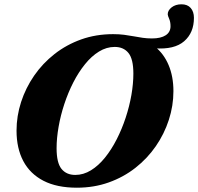

<svg xmlns="http://www.w3.org/2000/svg" viewBox="-20 -859 923 894"><path d="M243.5 -168.5Q243.5 -101 266.2 -72.8Q289 -44.5 330.5 -44.5Q368.5 -44.5 403.5 -66Q438.5 -87.5 468.8 -125Q499 -162.5 523.2 -210Q547.5 -257.5 565 -310.5Q582.5 -363.5 591.8 -416.5Q601 -469.5 601 -516.5Q601 -584 578.2 -612.2Q555.5 -640.5 514 -640.5Q476 -640.5 441 -619Q406 -597.5 375.8 -560Q345.5 -522.5 321.2 -475Q297 -427.5 279.5 -374.5Q262 -321.5 252.8 -268.5Q243.5 -215.5 243.5 -168.5ZM787.5 -434.5Q787.5 -366.5 766.2 -301Q745 -235.5 705.5 -178.2Q666 -121 610.5 -77.5Q555 -34 486.2 -9.5Q417.5 15 338 15Q245 15 182.5 -17.2Q120 -49.5 88.5 -109Q57 -168.5 57 -250.5Q57 -318.5 78.2 -384Q99.5 -449.5 139 -506.8Q178.5 -564 234 -607.5Q289.5 -651 358.2 -675.5Q427 -700 506.5 -700Q534.5 -700 558 -697Q581.5 -694 602.5 -690Q623.5 -686 644 -683Q664.5 -680 687.5 -680Q729 -680 751.5 -694.8Q774 -709.5 774 -737Q774 -757 767.5 -771.8Q761 -786.5 761 -792.5Q761 -810.5 779.2 -824.8Q797.5 -839 825 -839Q853 -839 868 -821.8Q883 -804.5 883 -776Q883 -706.5 837.5 -667Q792 -627.5 700.5 -634V-642.5Q742.5 -609.5 765 -556.2Q787.5 -503 787.5 -434.5Z"/></svg>

Font: Newsreader 36pt ExtraBold
Style: Italic
Weight: 800
Italic angle: -17°
Designer: Hugues Gentile
Foundry: Production Type
Version: Version 1.003